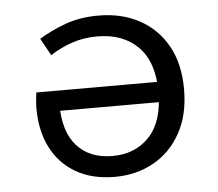

<svg xmlns="http://www.w3.org/2000/svg" viewBox="-43 -545 686 604"><g transform="rotate(-5 300.0 -243.0)"><path d="M297 12Q224 12 173 -18Q122 -48 95.5 -101Q69 -154 69 -224Q69 -237 70.5 -251Q72 -265 73 -274H483V-210H122L142 -233Q142 -144 182.5 -99Q223 -54 295 -54Q367 -54 411.5 -101.5Q456 -149 456 -242Q456 -336 408.5 -384.5Q361 -433 279 -433Q236 -433 199.5 -420.5Q163 -408 130 -387L100 -441Q137 -464 183.5 -481Q230 -498 288 -498Q362 -498 418 -467.5Q474 -437 505.5 -380.5Q537 -324 537 -244Q537 -163 505 -105.5Q473 -48 418.5 -18Q364 12 297 12Z"/></g></svg>

Font: Source Code Variable
Style: Regular
Weight: 400
Monospace: yes
Designer: Paul D. Hunt, Teo Tuominen
Foundry: Adobe Systems Incorporated
Version: Version 1.010;hotconv 1.0.106;makeotfexe 2.5.65593